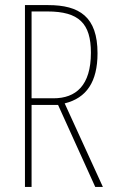

<svg xmlns="http://www.w3.org/2000/svg" viewBox="-20 -734 444 754"><path d="M169 -714H78V0H104V-322H208L354 0H384L234 -328C320 -349 363 -413 363 -525C363 -668 292 -714 169 -714ZM166 -689C290 -689 337 -642 337 -527C337 -398 278 -348 190 -348H104V-689Z"/></svg>

Font: Noto Sans Devanagari ExtraCondensed Thin
Style: Regular
Weight: 100
Width: 2
Designer: Jelle Bosma - Monotype Design Team
Foundry: Monotype Imaging Inc.
Version: Version 2.004